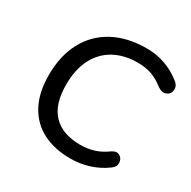

<svg xmlns="http://www.w3.org/2000/svg" viewBox="-154 -829 984 989"><g transform="rotate(30 337.5 -334.5)"><path d="M75.5 -308.1Q75.5 -422.5 119.7 -505.9Q164 -589.3 247.1 -634.3Q330.1 -679.3 444.3 -679.3Q503.4 -679.3 554.2 -661.3Q605.1 -643.4 647.6 -610.3Q674.5 -591.5 673.1 -565.2Q671.7 -539 648.4 -528.6Q625.2 -518.2 596.7 -538.6Q561.4 -566.9 524.7 -579.7Q487.9 -592.5 440.7 -592.5Q361.4 -592.5 301.9 -559.8Q242.3 -527 209.9 -463.5Q177.5 -400 177.5 -310.3Q177.5 -193.1 233.2 -135.3Q289 -77.5 394.2 -77.5Q438.5 -77.5 476.6 -89.5Q514.7 -101.5 552.7 -129.6Q576.9 -144.6 595.7 -133Q614.5 -121.5 615.8 -97.6Q617 -73.7 594.8 -58.1Q549.9 -24.5 496.1 -7.6Q442.4 9.3 385.5 9.3Q292.1 9.3 222.4 -26Q152.7 -61.3 114.1 -132.5Q75.5 -203.8 75.5 -308.1Z"/></g></svg>

Font: SN Pro Thin
Style: Italic
Weight: 200
Italic angle: -9°
Designer: Tobias Whetton
Foundry: Supernotes
Version: Version 1.003;Glyphs 3.3 (3324)